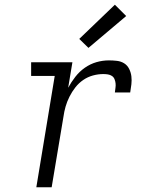

<svg xmlns="http://www.w3.org/2000/svg" viewBox="-20 -794 640 814"><path d="M134 0 212 -472H112V-530H287L269 -422Q282 -446 299.5 -468.5Q317 -491 340 -507Q363 -523 389 -530.5Q415 -538 442 -538Q459 -538 476 -536Q493 -534 506.5 -525.5Q520 -517 527.5 -502Q535 -487 537 -470.5Q539 -454 537 -436.5Q535 -419 532 -402H467Q468 -412 469.5 -421.5Q471 -431 470 -440.5Q469 -450 465.5 -458.5Q462 -467 454.5 -472Q447 -477 437.5 -478.5Q428 -480 418 -480Q396 -480 374 -474Q352 -468 333 -455Q314 -442 299.5 -423.5Q285 -405 274.5 -384Q264 -363 258 -342Q252 -321 249 -299L199 0ZM355 -591 316 -629 467 -774 515 -726Z"/></svg>

Font: Iosevka Curly Slab LtEx
Style: Italic
Weight: 300
Width: 7
Italic angle: -9°
Monospace: yes
Designer: Belleve Invis
Foundry: Belleve Invis
Version: Version 11.1.0; ttfautohint (v1.8.3)